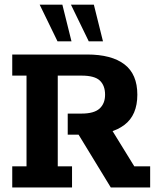

<svg xmlns="http://www.w3.org/2000/svg" viewBox="-20 -822 691 842"><path d="M33.7 0V-92.6H96.3V-490.4H33.7V-583H361.6Q469.4 -583 525.8 -539.7Q582.3 -496.5 582.3 -406.7Q582.3 -317.1 525.5 -274.2Q468.6 -231.3 369 -231.3H350.2L455.6 -276.5L568.9 -92.6H638.5V0H465.8L324.7 -231.3H277V-323.9H337.7Q392.4 -323.9 416.6 -345.8Q440.8 -367.8 440.8 -406.7Q440.8 -446.8 417.9 -468.6Q394.9 -490.4 337.7 -490.4H233.3V-92.6H295.9V0ZM369.2 -640.8 291.1 -801.5H391.6L431.6 -640.8ZM232.2 -640.8 154 -801.5H253.5L293.5 -640.8Z"/></svg>

Font: Rokkitt SemiBold
Style: Regular
Weight: 600
Designer: Vernon Adams
Foundry: Vernon Adams
Version: Version 3.103